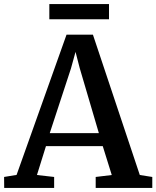

<svg xmlns="http://www.w3.org/2000/svg" viewBox="-29 -918 764 938"><path d="M52 -63.5 296 -748.5H425L654 -63L715 -53.5V0H438.5V-53.5L517 -63L473 -204H195.5L151.5 -63L235.5 -53.5V0H-8.5L-9 -53.5ZM454 -267.5 360.5 -585 340 -664.5 317.5 -583 214 -267.5ZM503.5 -898V-824H212V-898Z"/></svg>

Font: Merriweather SemiBold
Style: Regular
Weight: 600
Version: Version 2.100